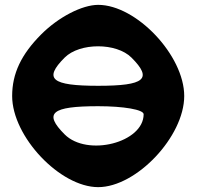

<svg xmlns="http://www.w3.org/2000/svg" viewBox="-20 -820 809 790"><path d="M150 -679C67 -596 30 -517 30 -425C30 -258 227 -50 384 -50C541 -50 738 -258 738 -425C738 -592 541 -800 384 -800C318 -800 221 -750 150 -679ZM521 -583C609 -495 576 -467 384 -467C192 -467 158 -495 246 -583C308 -645 459 -645 521 -583ZM571 -350C571 -233 339 -174 246 -267C158 -355 192 -383 384 -383C488 -383 571 -369 571 -350Z"/></svg>

Font: Hussar Skorodowane
Style: Bold
Weight: 700
Foundry: Cannot Into Space Fonts
Version: Version 0.892